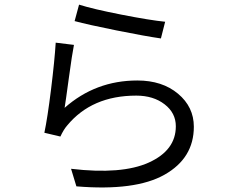

<svg xmlns="http://www.w3.org/2000/svg" viewBox="-20 -785 1017 843"><path d="M327.1 -764.6Q388.7 -745.1 513.2 -720.7Q637.7 -696.3 705.1 -689.5L686.5 -616.2Q618.2 -626 491.7 -651.4Q365.2 -676.8 307.6 -692.4ZM174.8 -202.1Q188.5 -266.6 204.1 -392.6Q219.7 -518.6 224.6 -597.7L304.7 -587.9Q296.9 -549.8 282.2 -441.9Q267.6 -334 263.7 -311.5Q399.4 -431.6 583 -431.6Q692.4 -431.6 761.7 -373.5Q831.1 -315.4 831.1 -228.5Q831.1 -90.8 702.6 -18.1Q574.2 54.7 315.4 33.2L292 -43.9Q514.6 -17.6 633.3 -71.3Q752 -125 752 -230.5Q752 -289.1 702.6 -327.1Q653.3 -365.2 578.1 -365.2Q382.8 -365.2 274.4 -233.4Q259.8 -216.8 245.1 -185.5Z"/></svg>

Font: Min Sans
Style: Regular
Weight: 400
Designer: Jinseong-Kim, NotoSansCJK, Nunito
Foundry: Jinseong-Kim
Version: Version 1.400;Glyphs 3.1.2 (3151)